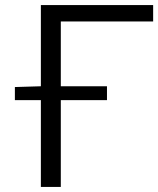

<svg xmlns="http://www.w3.org/2000/svg" viewBox="-20 -741 627 761"><path d="M39 -396 139 -399H142V-721H587V-656H221V-399H404V-344H221V0H142V-344H39Z"/></svg>

Font: Nebula Sans Book
Style: Regular
Weight: 400
Designer: Paul D. Hunt for Adobe (as Source Sans)
Foundry: Nebula Entertainment & Broadcasting LLC
Version: Version 1.010